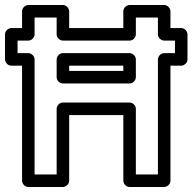

<svg xmlns="http://www.w3.org/2000/svg" viewBox="-40 -721 768 766"><path d="M502 -25V-287C502 -302.1 487.7 -312 477 -312H211C195.9 -312 186 -297.7 186 -287V-25H98V-484C98 -499.1 83.7 -509 73 -509H30V-559H73C88.1 -559 98 -573.3 98 -584V-651H186V-584C186 -568.9 200.3 -559 211 -559H477C492.1 -559 502 -573.3 502 -584V-651H590V-584C590 -568.9 604.3 -559 615 -559H658V-509H615C599.9 -509 590 -494.7 590 -484V-25ZM452 0C452 10.7 461.9 25 477 25H615C625.7 25 640 15.1 640 0V-459H683C693.7 -459 708 -468.9 708 -484V-584C708 -594.7 698.1 -609 683 -609H640V-676C640 -686.7 630.1 -701 615 -701H477C466.3 -701 452 -691.1 452 -676V-609H236V-676C236 -686.7 226.1 -701 211 -701H73C62.3 -701 48 -691.1 48 -676V-609H5C-5.7 -609 -20 -599.1 -20 -584V-484C-20 -473.3 -10.1 -459 5 -459H48V0C48 10.7 57.9 25 73 25H211C221.7 25 236 15.1 236 0V-262H452ZM502 -413V-484C502 -499.1 487.7 -509 477 -509H211C195.9 -509 186 -494.7 186 -484V-413C186 -397.9 200.3 -388 211 -388H477C492.1 -388 502 -402.3 502 -413ZM452 -438H236V-459H452Z"/></svg>

Font: Fog Sans
Style: Outline
Weight: 700
Foundry: Intel Corporation
Version: Version 1.00